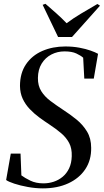

<svg xmlns="http://www.w3.org/2000/svg" viewBox="-20 -1002 558 1033"><path d="M210.5 11.5Q171 11.5 129.8 4Q88.5 -3.5 56.8 -14Q25 -24.5 13 -33.5L38 -175.5H90.5L95 -58.5Q113.5 -44.5 143.5 -30Q173.5 -15.5 214 -15.5Q242 -15.5 268.8 -24.2Q295.5 -33 317 -50.8Q338.5 -68.5 351.8 -96.2Q365 -124 366 -161.5Q367.5 -203.5 352 -232.8Q336.5 -262 309.2 -285.2Q282 -308.5 247 -331.5Q219.5 -349.5 191.2 -370.2Q163 -391 139.8 -415.5Q116.5 -440 102.2 -470.5Q88 -501 87.5 -539.5Q87.5 -608.5 119.8 -656Q152 -703.5 207.5 -727.8Q263 -752 331.5 -752Q372 -752 406.8 -745.5Q441.5 -739 467.5 -729.8Q493.5 -720.5 507.5 -712.5L484.5 -579H433.5L427.5 -691.5Q414 -703.5 390.2 -714.5Q366.5 -725.5 326.5 -725.5Q289 -725.5 256.5 -708.8Q224 -692 204.2 -660Q184.5 -628 184 -582.5Q183.5 -541 202 -511.5Q220.5 -482 251.5 -458.8Q282.5 -435.5 319 -411.5Q357 -387 391.5 -359Q426 -331 448.2 -294.2Q470.5 -257.5 470.5 -206.5Q471.5 -140.5 438.8 -91.5Q406 -42.5 347.2 -15.5Q288.5 11.5 210.5 11.5ZM292.5 -803 209.5 -976 224.5 -981.5Q253.5 -956.5 282.5 -930.8Q311.5 -905 338.5 -877Q373.5 -903.5 415 -928.2Q456.5 -953 504 -980.5L518 -971.5L367.5 -803Z"/></svg>

Font: Merriweather 144pt
Style: Italic
Weight: 400
Italic angle: -7.8°
Version: Version 2.101